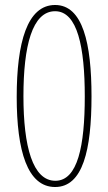

<svg xmlns="http://www.w3.org/2000/svg" viewBox="-20 -744 434 770"><path d="M347 -358C347 -570 312 -724 201 -724C89 -724 47 -573 47 -355C47 -139 90 6 201 6C312 6 347 -142 347 -358ZM74 -358C74 -559 109 -699 201 -699C291 -699 320 -554 320 -357C320 -160 292 -19 202 -19C111 -19 74 -157 74 -358Z"/></svg>

Font: Noto Sans Myanmar ExtraCondensed Thin
Style: Regular
Weight: 100
Width: 2
Designer: Monotype Design Team
Foundry: Monotype Imaging Inc.
Version: Version 2.107